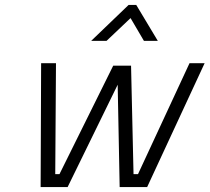

<svg xmlns="http://www.w3.org/2000/svg" viewBox="-20 -755 846 775"><path d="M146 -500H206L203 -52H220L437 -490H509L519 -52H537L745 -500H806L574 0H463L455 -413L253 0H144ZM348 -590 499 -735H530L617 -590H561L507 -682L410 -590Z"/></svg>

Font: Titillium Web Light
Style: Italic
Weight: 300
Italic angle: -13°
Version: Version 1.002;PS 57.000;hotconv 1.0.70;makeotf.lib2.5.55311